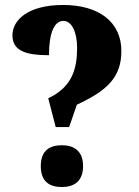

<svg xmlns="http://www.w3.org/2000/svg" viewBox="-20 -744 559 772"><path d="M204 -233H258L289 -323C412 -380 468 -434 468 -539C468 -656 377 -724 234 -724C92 -724 30 -663 30 -602C30 -540 83 -522 177 -522C177 -611 198 -660 235 -660C269 -660 290 -614 290 -552C290 -472 273 -395 174 -349ZM229 8C274 8 314 -12 314 -76C314 -140 274 -160 229 -160C181 -160 144 -140 144 -76C144 -12 181 8 229 8Z"/></svg>

Font: Noto Serif Tamil Condensed Black
Style: Regular
Weight: 900
Width: 3
Designer: Indian Type Foundry, Tom Grace, and the Monotype Design Team
Foundry: Monotype Imaging Inc.
Version: Version 2.004